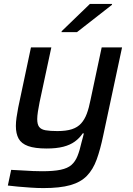

<svg xmlns="http://www.w3.org/2000/svg" viewBox="-20 -752 678 980"><path d="M202 208Q169 208 135 205.5Q101 203 71 200.5Q41 198 20 195L37 115Q66 116 94 118Q122 120 148.5 121Q175 122 195 122Q254 122 289.5 114.5Q325 107 344.5 90Q364 73 375.5 44.5Q387 16 396 -25Q399 -37 402.5 -49Q406 -61 408 -71H402Q386 -47 362 -29.5Q338 -12 303 -3Q268 6 218 6Q158 6 123.5 -6.5Q89 -19 75 -44.5Q61 -70 61 -109Q61 -129 64.5 -153Q68 -177 73 -203L138 -510H242L182 -230Q177 -206 173.5 -182.5Q170 -159 170 -144Q170 -117 180 -104Q190 -91 213 -87Q236 -83 273 -83Q318 -83 347 -92.5Q376 -102 394 -122Q412 -142 423 -171.5Q434 -201 442 -242L499 -510H603L507 -61Q492 11 473.5 62Q455 113 423.5 145.5Q392 178 339 193Q286 208 202 208ZM294 -588 295 -593 439 -732H552L551 -727L373 -588Z"/></svg>

Font: Saira SemiExpanded Medium
Style: Italic
Weight: 500
Width: 6
Italic angle: -12°
Designer: Hector Gatti with collaboration of the Omnibus-Type team
Foundry: Omnibus-Type
Version: Version 1.101